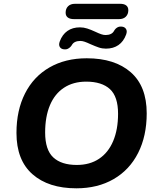

<svg xmlns="http://www.w3.org/2000/svg" viewBox="-20 -990 832 1020"><path d="M67.5 -283.8Q67.5 -404 113 -493.6Q158.4 -583.2 242.9 -631.8Q327.4 -680.4 440.8 -680.4Q589.9 -680.4 674.7 -606.1Q759.4 -531.8 759.4 -388Q759.4 -267.7 713.9 -177.7Q668.4 -87.6 583.8 -38.6Q499.3 10.4 385.7 10.4Q237.6 10.4 152.6 -64.4Q67.5 -139.2 67.5 -283.8ZM607.2 -385.5Q607.2 -477 564 -516.6Q520.7 -556.3 437.8 -556.3Q369.1 -556.3 319.9 -523.9Q270.7 -491.6 245.2 -430.8Q219.8 -370 219.8 -286.3Q219.8 -194 262.9 -153.9Q306 -113.7 387.9 -113.7Q457.4 -113.7 506.3 -146.5Q555.3 -179.2 581.2 -240.5Q607.2 -301.8 607.2 -385.5ZM328.7 -922.5Q328.7 -944.3 341.9 -957Q355 -969.8 378.3 -969.8H617.6Q639.9 -969.8 650.8 -960.9Q661.7 -952.1 661.7 -935.7Q661.7 -914.6 648.6 -901.5Q635.5 -888.4 612.2 -888.4H373.6Q351.4 -888.4 340.1 -897.2Q328.7 -906 328.7 -922.5ZM297.5 -769.9Q310.9 -806.5 338.2 -825.6Q365.4 -844.7 404.6 -844.7Q424.4 -844.7 443.5 -838.5Q462.7 -832.3 486 -821.5Q505 -812.5 517.5 -808.2Q530 -803.9 540.8 -803.9Q556.6 -803.9 568.4 -809.4Q580.2 -814.9 586.2 -826.6Q588.2 -830.6 590.5 -833Q592.8 -835.4 595.6 -838.6Q601.9 -844.3 609.3 -847Q616.7 -849.7 626.1 -848.7Q642.3 -847.5 649.5 -836Q656.8 -824.6 650.1 -806.6Q636.7 -769.8 609.4 -750.7Q582.1 -731.6 542.8 -731.6Q522.8 -731.6 504.9 -737.7Q487 -743.8 461.4 -755Q442.4 -763.9 429.9 -768.2Q417.4 -772.5 406.6 -772.5Q390.6 -772.5 379 -767Q367.3 -761.6 361.1 -749.6Q356 -742.2 352 -738.8Q345.8 -733.2 338.5 -730Q331.2 -726.8 321.6 -727.8Q305.1 -728.8 297.9 -740.2Q290.7 -751.6 297.5 -769.9Z"/></svg>

Font: SN Pro Thin
Style: Italic
Weight: 200
Italic angle: -9°
Designer: Tobias Whetton
Foundry: Supernotes
Version: Version 1.003;Glyphs 3.3 (3324)